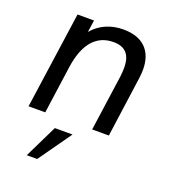

<svg xmlns="http://www.w3.org/2000/svg" viewBox="-133 -598 813 919"><g transform="rotate(20 273.5 -139.0)"><path d="M37 0H122L156 -243C174 -369 230 -428 315 -428C374 -428 404 -397 404 -329C404 -315 403 -300 401 -284L361 0H446L489 -310C491 -325 492 -339 492 -352C492 -449 436 -501 339 -501C277 -501 221.5 -478.5 182 -431.5L191 -493H107ZM109 223H162L281 55H191Z"/></g></svg>

Font: HK Grotesk
Style: Italic
Weight: 400
Italic angle: -16°
Designer: Alfredo Marco Pradil
Foundry: Hanken Design Co.
Version: Version 3.001;FEAKit 1.0